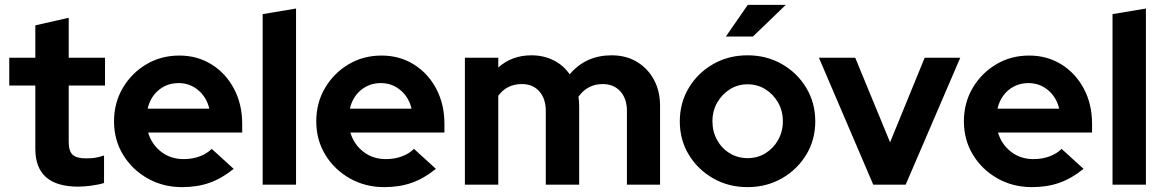

<svg xmlns="http://www.w3.org/2000/svg" viewBox="-20 -758 4776 788"><path d="M301 8Q125 8 125 -147V-407H18V-521H125V-654L262 -685V-521H411V-407H262V-175Q262 -138 278 -123Q294 -108 334 -108Q354 -108 370.5 -110.5Q387 -113 407 -120V-7Q385 0 354.5 4Q324 8 301 8Z M727 10Q649 10 585.5 -26Q522 -62 485 -123Q448 -184 448 -260Q448 -336 484 -397Q520 -458 580.5 -494Q641 -530 716 -530Q790 -530 848.5 -493.5Q907 -457 940.5 -393.5Q974 -330 974 -250V-214H588Q602 -166 641 -135.5Q680 -105 734 -105Q769 -105 799 -116Q829 -127 849 -147L939 -65Q891 -26 840.5 -8Q790 10 727 10ZM586 -312H839Q828 -359 793.5 -388Q759 -417 713 -417Q666 -417 631.5 -388.5Q597 -360 586 -312Z M1058 0V-700L1195 -723V0Z M1557 10Q1479 10 1415.5 -26Q1352 -62 1315 -123Q1278 -184 1278 -260Q1278 -336 1314 -397Q1350 -458 1410.5 -494Q1471 -530 1546 -530Q1620 -530 1678.5 -493.5Q1737 -457 1770.5 -393.5Q1804 -330 1804 -250V-214H1418Q1432 -166 1471 -135.5Q1510 -105 1564 -105Q1599 -105 1629 -116Q1659 -127 1679 -147L1769 -65Q1721 -26 1670.5 -8Q1620 10 1557 10ZM1416 -312H1669Q1658 -359 1623.5 -388Q1589 -417 1543 -417Q1496 -417 1461.5 -388.5Q1427 -360 1416 -312Z M1888 0V-521H2025V-481Q2081 -531 2161 -531Q2211 -531 2252 -510.5Q2293 -490 2318 -453Q2384 -531 2490 -531Q2549 -531 2593.5 -504.5Q2638 -478 2663.5 -431.5Q2689 -385 2689 -323V0H2553V-303Q2553 -353 2526 -383Q2499 -413 2454 -413Q2391 -413 2354 -361Q2357 -343 2357 -323V0H2220V-303Q2220 -353 2193.5 -383Q2167 -413 2122 -413Q2060 -413 2025 -365V0Z M3048 10Q2970 10 2907 -26Q2844 -62 2807 -123Q2770 -184 2770 -260Q2770 -336 2807 -397.5Q2844 -459 2907 -495Q2970 -531 3048 -531Q3126 -531 3189 -495Q3252 -459 3289 -397.5Q3326 -336 3326 -260Q3326 -184 3289 -123Q3252 -62 3189 -26Q3126 10 3048 10ZM3048 -109Q3089 -109 3121.5 -129Q3154 -149 3173.5 -183.5Q3193 -218 3193 -260Q3193 -303 3173.5 -337Q3154 -371 3121.5 -391.5Q3089 -412 3048 -412Q3008 -412 2975.5 -391.5Q2943 -371 2923.5 -337Q2904 -303 2904 -260Q2904 -218 2923 -183.5Q2942 -149 2975 -129Q3008 -109 3048 -109ZM2959 -608 3049 -738H3205L3070 -608Z M3564 0 3341 -521H3490L3633 -174L3775 -521H3921L3697 0Z M4215 10Q4137 10 4073.5 -26Q4010 -62 3973 -123Q3936 -184 3936 -260Q3936 -336 3972 -397Q4008 -458 4068.5 -494Q4129 -530 4204 -530Q4278 -530 4336.5 -493.5Q4395 -457 4428.5 -393.5Q4462 -330 4462 -250V-214H4076Q4090 -166 4129 -135.5Q4168 -105 4222 -105Q4257 -105 4287 -116Q4317 -127 4337 -147L4427 -65Q4379 -26 4328.5 -8Q4278 10 4215 10ZM4074 -312H4327Q4316 -359 4281.5 -388Q4247 -417 4201 -417Q4154 -417 4119.5 -388.5Q4085 -360 4074 -312Z M4546 0V-700L4683 -723V0Z"/></svg>

Font: Red Hat Display
Style: Bold
Weight: 700
Designer: Pentagram, MCKL
Foundry: Pentagram, MCKL
Version: Version 1.023; ttfautohint (v1.8.3)